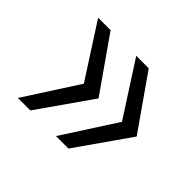

<svg xmlns="http://www.w3.org/2000/svg" viewBox="-94 -572 609 609"><g transform="rotate(45 210.5 -268.0)"><path d="M96 -88 222 -268 96 -448H40L156 -268L40 -88ZM267 -88 393 -268 267 -448H211L327 -268L211 -88Z"/></g></svg>

Font: Poppy and Pepper Light
Style: Regular
Weight: 300
Designer: Thy Ha
Foundry: Thy Ha
Version: Version 0.001;Glyphs 3.2 (3227)